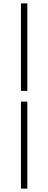

<svg xmlns="http://www.w3.org/2000/svg" viewBox="-20 -849 288 1145"><path d="M105 -307V-829H143V-307ZM105 276V-243H143V276Z"/></svg>

Font: Noto Sans KR Thin ExtraLight
Style: Regular
Weight: 250
Version: Version 2.004-H2;hotconv 1.0.118;makeotfexe 2.5.65603